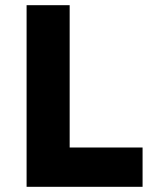

<svg xmlns="http://www.w3.org/2000/svg" viewBox="-20 -720 601 740"><path d="M82.5 0V-700H248.5V-151.5H529.5V0Z"/></svg>

Font: Geologica Cursive
Style: Bold
Weight: 700
Designer: Sindre Bremnes, Frode Helland
Foundry: Monokrom Skriftforlag AS
Version: Version 1.010;gftools[0.9.28]